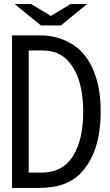

<svg xmlns="http://www.w3.org/2000/svg" viewBox="-20 -899 540 944"><path d="M181.2 -773.9 52.2 -878.9H133.3L230 -820.8L327.1 -878.9H408.2L279.3 -773.9ZM39.1 -725.1H176.3Q276.4 -725.1 352.1 -669.9Q403.3 -632.3 434.1 -564.9Q475.1 -476.6 475.1 -351.1Q475.1 -143.1 370.1 -41Q302.2 24.9 171.9 24.9H39.1ZM121.1 -650.9V-50.3H183.1Q273.4 -50.3 322.8 -109.9Q389.2 -189.9 389.2 -350.6Q389.2 -515.1 315.9 -598.1Q269.5 -650.9 187 -650.9Z"/></svg>

Font: BIZ UDGothic
Style: Regular
Weight: 400
Monospace: yes
Designer: TypeBank Co., Ltd.
Foundry: Morisawa Inc.
Version: Version 1.05